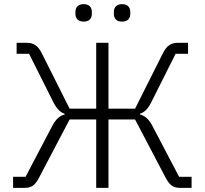

<svg xmlns="http://www.w3.org/2000/svg" viewBox="-20 -904 985 924"><path d="M43 -53H103L232 -299C251 -334 268 -346 291 -353V-357C272 -362 254 -379 239 -408L120 -645H60V-698H109C141 -698 163 -685 182 -646L315 -381H443V-698H502V-381H630L763 -646C782 -685 804 -698 836 -698H885V-645H825L706 -408C691 -379 673 -362 654 -357V-353C677 -346 694 -334 713 -299L842 -53H902V0H845C814 0 796 -12 776 -51L630 -329H502V0H443V-329H315L169 -51C149 -12 131 0 100 0H43ZM383 -800C355 -800 343 -816 343 -837V-847C343 -868 355 -884 383 -884C410 -884 422 -868 422 -847V-837C422 -816 410 -800 383 -800ZM567 -800C540 -800 528 -816 528 -837V-847C528 -868 540 -884 567 -884C595 -884 607 -868 607 -847V-837C607 -816 595 -800 567 -800Z"/></svg>

Font: Plexus Sans Light
Style: Regular
Weight: 300
Version: Version 2.001;PS 002.001;hotconv 1.0.70;makeotf.lib2.5.58329